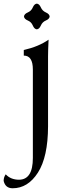

<svg xmlns="http://www.w3.org/2000/svg" viewBox="-74 -738 351 1043"><path d="M126 -578.6Q112.3 -580.1 104.2 -599.4Q96.2 -618.7 76.9 -626.7Q57.6 -634.8 56.2 -648.4Q57.6 -662.1 76.9 -670.4Q96.2 -678.7 104.2 -697.8Q112.3 -716.8 126 -718.3Q139.6 -716.8 147.9 -697.8Q156.2 -678.7 175.3 -670.4Q194.3 -662.1 195.8 -648.4Q194.3 -634.8 175.3 -626.7Q156.2 -618.7 147.9 -599.4Q139.6 -580.1 126 -578.6ZM-5.4 284.7Q-44.9 284.7 -54.2 244.6Q-54.2 224.6 -43 209Q-15.6 238.3 29.3 238.3Q104.5 237.8 104.5 120.1V-360.4Q104.5 -436 55.2 -436V-466.3Q136.2 -484.9 189.9 -522.5Q187 -463.4 187 -431.6V-51.3Q186.5 114.3 132.1 199.5Q77.6 284.7 -5.4 284.7Z"/></svg>

Font: Kelvinch
Style: Regular
Weight: 400
Designer: Paul James MIller
Foundry: High-Logic / Made with FontCreator
Version: Version 3.30 September 23, 2016